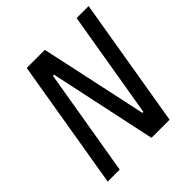

<svg xmlns="http://www.w3.org/2000/svg" viewBox="-187 -836 974 974"><g transform="rotate(-45 300.0 -349.0)"><path d="M226 -576H218L121 0H35L152 -698H282L406 -122H413L510 -698H596L479 0H349Z"/></g></svg>

Font: IBM Plex Mono Text
Style: Italic
Weight: 450
Italic angle: -9°
Monospace: yes
Designer: Mike Abbink, Paul van der Laan, Pieter van Rosmalen
Foundry: Bold Monday
Version: Version 2.1